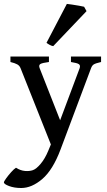

<svg xmlns="http://www.w3.org/2000/svg" viewBox="-44 -713 535 962"><path d="M462.4 -402.3Q435.1 -396 426 -390.4Q417 -384.8 412.1 -371.1L259.3 36.1Q220.7 138.7 168 183.8Q115.2 229 62.5 229Q27.3 229 1.5 219.2Q-24.4 209.5 -24.4 200.7Q-24.4 196.3 -13.4 180.9Q-2.4 165.5 12 149.4Q26.4 133.3 36.1 127.4Q58.6 141.6 81.1 143.6Q103.5 145.5 120.6 139.6Q137.7 133.8 159.4 108.2Q181.2 82.5 197.8 42.5L210.9 10.7L59.1 -371.1Q54.2 -383.8 42.5 -390.4Q30.8 -397 8.3 -402.3V-429.7H201.2V-402.3Q167 -397.9 158 -392.1Q148.9 -386.2 154.8 -371.1L257.3 -110.4L355 -371.1Q359.9 -385.3 351.3 -391.4Q342.8 -397.5 311.5 -402.3V-429.7H462.4ZM222.7 -481.9Q214.4 -482.9 204.3 -488.5Q194.3 -494.1 189 -498.5L291 -693.4Q297.9 -692.9 315.9 -690.2Q334 -687.5 352.3 -684.3Q370.6 -681.2 377.4 -679.2L389.6 -657.2Z"/></svg>

Font: Namdhinggo Medium
Style: Regular
Weight: 500
Designer: Victor Gaultney
Foundry: SIL International
Version: Version 3.001